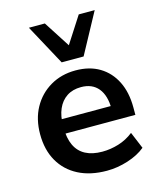

<svg xmlns="http://www.w3.org/2000/svg" viewBox="-115 -839 771 930"><g transform="rotate(-15 271.0 -373.5)"><path d="M306 10Q223 10 163 -21Q103 -52 70.5 -109Q38 -166 38 -244Q38 -320 69.5 -377Q101 -434 156.5 -466.5Q212 -499 283 -499Q353 -499 403 -469Q453 -439 480.5 -384Q508 -329 508 -253V-216H139V-288H420L404 -273Q404 -341 374 -377.5Q344 -414 288 -414Q246 -414 216.5 -394.5Q187 -375 171.5 -339.5Q156 -304 156 -255V-248Q156 -193 173 -157Q190 -121 224 -103Q258 -85 308 -85Q349 -85 390 -97.5Q431 -110 465 -137L500 -53Q465 -24 412 -7Q359 10 306 10ZM229 -554 119 -757H199L284 -625L369 -757H449L339 -554Z"/></g></svg>

Font: Nunito Sans 12pt ExtraLight
Style: Regular
Weight: 200
Version: Version 3.101;gftools[0.9.27]